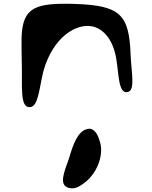

<svg xmlns="http://www.w3.org/2000/svg" viewBox="-20 -568 815 1032"><path d="M351 283C326 355 291 430 354 443C389 450 414 429 440 410C506 356 541 258 515 188C506 155 484 112 444 127C399 141 374 203 351 283ZM97 -237C101 -108 85 9 139 8C186 7 189 -85 213 -185C265 -370 389 -441 471 -427C527 -418 586 -366 605 -252C619 -169 616 -64 665 -73C709 -81 686 -174 682 -275C674 -491 626 -539 380 -547C170 -553 102 -529 96 -369C95 -332 96 -288 97 -237Z"/></svg>

Font: Venom Sans
Style: Bd
Weight: 700
Version: Version 1.001